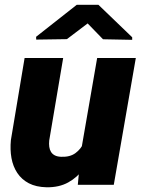

<svg xmlns="http://www.w3.org/2000/svg" viewBox="-20 -770 587 800"><path d="M316.9 -136.7 384.8 -528.3H545.9L454.1 0H304.2ZM347.2 -236.3 388.7 -237.3Q383.8 -192.4 369.1 -147.9Q354.5 -103.5 328.6 -67.4Q302.7 -31.2 264.4 -10Q226.1 11.2 173.8 10.3Q130.4 9.3 100.3 -6.3Q70.3 -22 52.2 -49.1Q34.2 -76.2 27.8 -111.3Q21.5 -146.5 25.4 -186.5L82.5 -528.3H243.2L185.1 -184.6Q183.6 -170.4 185.3 -158.2Q187 -146 192.6 -137Q198.2 -127.9 208.5 -122.6Q218.8 -117.2 234.9 -116.7Q271.5 -115.2 294.4 -132.1Q317.4 -148.9 329.8 -176.8Q342.3 -204.6 347.2 -236.3ZM390.1 -750 530.8 -614.7V-604L409.2 -606.4L345.2 -672.4L258.8 -606.9L130.9 -605L130.4 -616.7L299.8 -750Z"/></svg>

Font: Roboto Black
Style: Italic
Weight: 900
Italic angle: -12°
Designer: Christian Robertson
Foundry: Google
Version: Version 3.0; 2020